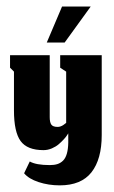

<svg xmlns="http://www.w3.org/2000/svg" viewBox="-20 -452 350 587"><path d="M123 -322H177.7L257.3 -432H169.7ZM162.7 114.7Q228.3 114.7 259.7 74.7Q291 34.7 291 -39V-283.3H164V-245L182.3 -233V-76.3Q177.7 -72.3 173.5 -69.7Q169.3 -67 165 -65.5Q160.7 -64 156.3 -64Q141.7 -64 136.8 -71.2Q132 -78.3 132 -93.7V-283.3H10.7V-245L22.7 -233V-114.7Q22.7 -48.7 43 -20.8Q63.3 7 113 7Q126 7 138.5 1.7Q151 -3.7 159.7 -11.2Q168.3 -18.7 175.2 -26.2Q182 -33.7 185.3 -39L188.7 -44.3V-15.7Q188.3 4.3 184.3 18Q180.3 31.7 172.7 39.2Q165 46.7 155.3 49.7Q145.7 52.7 132.3 52.7Q90.3 52.7 71 41.7L53.7 77.7Q67.7 94.7 98 104.7Q128.3 114.7 162.7 114.7Z"/></svg>

Font: Jomhuria
Style: Regular
Weight: 400
Designer: Arabic design by Kourosh Beigpour, Latin design by Eben Sorkin, engineering by Lasse Fister and Khaled Hosney
Version: Version 1.0010